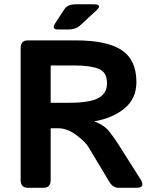

<svg xmlns="http://www.w3.org/2000/svg" viewBox="-20 -892 737 912"><path d="M255.4 -752Q222.7 -752 243.2 -783.2L286.1 -848.6Q301.3 -871.6 339.4 -871.6H425.3Q469.2 -871.6 437 -841.8L359.9 -770.5Q339.8 -752 305.7 -752ZM112.3 0Q78.1 0 78.1 -36.6V-663.6Q78.1 -700.2 112.3 -700.2H338.4Q489.3 -700.2 558.6 -653.6Q627.9 -606.9 627.9 -502Q627.9 -423.8 571.8 -377.4Q515.6 -331.1 429.2 -315.9V-314.9Q476.1 -297.4 500 -266.1Q523.9 -234.9 539.1 -211.4L646.5 -42Q673.3 0 627.9 0H543Q516.1 0 499 -28.8L400.4 -193.4Q384.3 -219.7 341.6 -251.2Q298.8 -282.7 256.8 -282.7H220.7V-36.6Q220.7 0 186.5 0ZM220.7 -403.8H308.1Q405.8 -403.8 447 -426Q488.3 -448.2 488.3 -496.6Q488.3 -549.3 448.5 -565.2Q408.7 -581.1 331.5 -581.1H220.7Z"/></svg>

Font: Istok Web
Style: Bold
Weight: 700
Designer: Andrey V. Panov
Foundry: Andrey V. Panov
Version: Version 1.0.2g